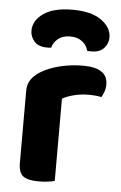

<svg xmlns="http://www.w3.org/2000/svg" viewBox="-53 -764 511 809"><g transform="rotate(5 202.5 -359.5)"><path d="M209 -1Q199 2 181 4.5Q163 7 141 7Q96 7 76 -7.5Q56 -22 56 -64V-369Q56 -397 70 -417Q84 -437 109 -452Q142 -472 188.5 -483.5Q235 -495 286 -495Q390 -495 390 -425Q390 -408 385 -394Q380 -380 374 -370Q351 -375 318 -375Q289 -375 260 -368Q231 -361 209 -349ZM221 -613Q190 -613 170.5 -597.5Q151 -582 145 -559Q140 -558 136 -558Q132 -558 127 -558Q91 -558 73.5 -578Q56 -598 56 -623Q56 -666 98.5 -696Q141 -726 221 -726Q301 -726 343.5 -695.5Q386 -665 386 -623Q386 -598 368.5 -578Q351 -558 315 -558Q310 -558 306 -558Q302 -558 297 -559Q292 -582 272 -597.5Q252 -613 221 -613Z"/></g></svg>

Font: Baloo Tammudu 2
Style: Bold
Weight: 700
Designer: Maithili Shingre, Omkar Shende and Ek Type
Foundry: Ek Type
Version: Version 1.640;hotconv 1.0.111;makeotfexe 2.5.65597; ttfautoh